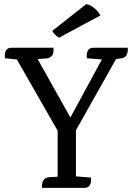

<svg xmlns="http://www.w3.org/2000/svg" viewBox="-20 -913 644 933"><path d="M434 -681H601V-672Q601 -632 566 -629L544 -626L349 -280V-56L422 -50Q427 0 389 0H184V-8Q184 -49 219 -52L260 -54V-278L62 -624L4 -630Q-1 -681 36 -681H240V-674Q240 -651 234 -644Q221 -629 205 -629L164 -626H163L322 -342L475 -624L402 -630Q397 -681 434 -681ZM468 -838 267 -730Q245 -742 234 -763L399 -893Q419 -890 439 -873Q459 -856 468 -838Z"/></svg>

Font: Karma Medium
Style: Regular
Weight: 500
Designer: Joana Correia
Foundry: Indian Type Foundry
Version: Version 1.202;PS 1.0;hotconv 1.0.78;makeotf.lib2.5.61930; tt